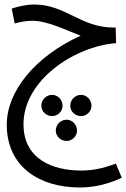

<svg xmlns="http://www.w3.org/2000/svg" viewBox="-20 -436 559 850"><path d="M332 394C373 394 441 388 519 351L493 288C428 313 380 319 340 319C212 319 84 268 84 114C84 -82 311 -231 494 -245L492 -314H483C337 -314 270 -416 132 -416C94 -416 56 -406 32 -398L45 -332C65 -338 94 -344 123 -344C190 -344 271 -303 337 -278C135 -186 10 -32 10 116C10 306 160 394 332 394ZM211 78C236 78 257 57 257 32C257 6 236 -16 211 -16C184 -16 163 6 163 32C163 57 184 78 211 78ZM339 78C364 78 385 57 385 32C385 6 364 -16 339 -16C312 -16 291 6 291 32C291 57 312 78 339 78ZM275 188C300 188 321 167 321 142C321 116 300 94 275 94C248 94 227 116 227 142C227 167 248 188 275 188Z"/></svg>

Font: Noto Sans Arabic ExtCond
Style: Regular
Weight: 400
Width: 2
Designer: Monotype Design Team, Nadine Chahine, Nizar Qandah and Khaled Hosny
Foundry: Monotype Imaging Inc.
Version: Version 2.012